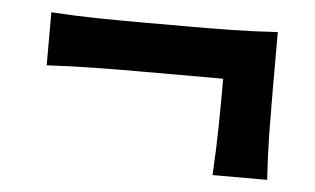

<svg xmlns="http://www.w3.org/2000/svg" viewBox="-35 -536 688 419"><g transform="rotate(5 309.5 -326.5)"><path d="M443.4 -165Q446.8 -223.6 447.5 -274.2Q448.2 -324.7 448.2 -376.5H257.3Q213.9 -376.5 164.3 -375.7Q114.7 -375 62 -372.1V-488.3Q114.7 -484.9 164.3 -484.1Q213.9 -483.4 257.3 -483.4H362.8Q406.2 -483.4 455.6 -484.1Q504.9 -484.9 558.1 -488.3V-360.4Q558.1 -317.4 558.8 -267.6Q559.6 -217.8 563 -165Z"/></g></svg>

Font: Pinar-DS1-FD SemiBold
Style: Regular
Weight: 600
Designer: Amin Abedi
Version: Version 3.000